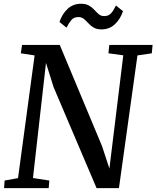

<svg xmlns="http://www.w3.org/2000/svg" viewBox="-20 -976 812 996"><path d="M1 0 4 -39.5 73.5 -52 159.5 -688.5 88 -699.5 94.5 -743H290L509.5 -217.5L547.5 -101.5L619.5 -689L542.5 -699.5L547 -743H771.5L767.5 -699.5L693 -688.5L597 0H481L258 -524L218.5 -649.5L151 -52.5L236 -39.5L232.5 0ZM506.5 -823.5Q481.5 -823.5 465.8 -833Q450 -842.5 438.5 -855.2Q427 -868 415.2 -877.8Q403.5 -887.5 386.5 -887.5Q363 -887.5 349.8 -871.8Q336.5 -856 325 -832.5L288.5 -862Q302.5 -904 331 -930.2Q359.5 -956.5 400 -956.5Q426 -956.5 442 -947Q458 -937.5 469.5 -924.8Q481 -912 492.5 -902.2Q504 -892.5 520.5 -892.5Q544 -892.5 557.2 -908.2Q570.5 -924 581.5 -947.5L618 -918Q604 -876 575.5 -849.8Q547 -823.5 506.5 -823.5Z"/></svg>

Font: Merriweather 28pt Medium
Style: Italic
Weight: 500
Italic angle: -7.8°
Version: Version 2.101